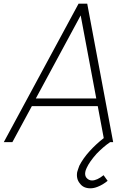

<svg xmlns="http://www.w3.org/2000/svg" viewBox="-38 -770 692 1040"><path d="M545 209.5Q519.5 230.5 491.5 241.5Q470.5 250 452 250Q413.5 250 395 224Q374 199.5 380 162.5Q382 155.5 384.8 147Q387.5 138.5 391.5 128Q411.5 88.5 446.5 49.8Q481.5 11 524 -22L491.5 -195H134.5L29 0H-17.5L387.5 -750H434.5L575 0H558.5Q540 12.5 522 28Q504 43.5 485.5 62.5Q447 105.5 431.5 139.5Q425 153.5 424 161.5Q420.5 180 430 192.5Q442.5 207.5 460.5 207.5Q487.5 207.5 523 179ZM483.5 -236.5 399 -686.5 156 -236.5Z"/></svg>

Font: Russisch Sans ExtraLight
Style: Italic
Weight: 200
Width: 4
Italic angle: -10°
Designer: Michael Sharanda (font) & Cristiano Sobral (main changes)
Foundry: Michael Sharanda
Version: Version 2.00;September 8, 2020;FontCreator 13.0.0.2681 64-bi